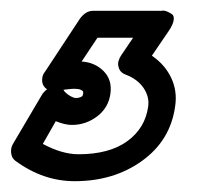

<svg xmlns="http://www.w3.org/2000/svg" viewBox="-23 -63 392 355"><path d="M1 203.1 54.2 112.8Q57.1 107.4 64 102.1Q55.2 96.2 54.9 85.9Q54.7 75.7 60.1 69.8L125 -28.8Q135.7 -43 148.9 -43H272Q272 -42.5 276.4 -43.2Q280.8 -43.9 285.9 -41.7Q291 -39.6 295.2 -36.6Q299.3 -33.7 298.1 -25.6Q296.9 -17.6 289.1 -5.9L257.8 40Q281.7 56.2 293.5 80.8Q305.2 105.5 300.8 133.8Q292 196.8 239.7 234.4Q187.5 272 115.2 272Q56.2 272 4.9 233.9Q-1.5 229 -2.4 219.7Q-3.4 210.4 1 203.1ZM56.2 203.1Q91.8 222.2 122.1 222.2Q179.2 222.2 212.4 198Q245.6 173.8 251 133.8Q253.4 115.7 242.4 99.6Q231.4 83.5 210 75.2Q200.2 71.8 197.3 64.2Q194.3 56.6 196 50.3Q197.8 43.9 201.2 39.1L223.1 6.8H157.2L127.9 50.8Q152.3 52.2 168.5 68.4Q184.6 84.5 181.2 109.9Q177.7 136.2 156.7 152.1Q135.7 168 109.9 168Q97.2 168 80.1 161.1ZM94.2 103Q97.7 108.9 105.2 113.5Q112.8 118.2 117.2 118.2Q122.6 118.2 125.7 116.7Q128.9 115.2 129.4 114.7Q129.9 114.3 130.4 110.8Q130.9 110.4 130.9 109.9Q130.9 107.4 130.6 106.2Q130.4 105 126.2 103Q122.1 101.1 113.8 101.1Q109.9 101.1 94.2 103Z"/></svg>

Font: Trueno Black Outline
Style: Italic
Weight: 900
Width: 6
Designer: Julieta Ulanovsky
Foundry: Julieta Ulanovsky
Version: Version 3.001b | FøM Fix